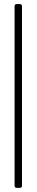

<svg xmlns="http://www.w3.org/2000/svg" viewBox="-20 -727 180 946"><path d="M51.8 187.5V-695.8Q51.8 -707 63 -707H77.1Q88.4 -707 88.4 -695.8V187.5Q88.4 198.7 77.1 198.7H63Q51.8 198.7 51.8 187.5Z"/></svg>

Font: UnifrakturMaguntia20
Style: Book
Weight: 400
Designer: j. 'mach' wust, Gerrit Ansmann, Georg Duffner, based on a font by Peter Wiegel, original typeface by Carl Albert Fahrenw
Version: Version 2017-03-19